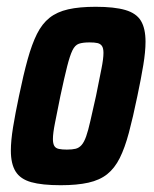

<svg xmlns="http://www.w3.org/2000/svg" viewBox="-20 -538 455 566"><path d="M159 8Q104 8 72 -1Q40 -10 26 -32.5Q12 -55 12 -94Q12 -123 18.5 -163Q25 -203 36 -255Q49 -318 61.5 -363Q74 -408 89 -438Q104 -468 126 -485.5Q148 -503 181 -510.5Q214 -518 262 -518Q317 -518 349.5 -508.5Q382 -499 395.5 -476.5Q409 -454 409 -415Q409 -386 402.5 -346.5Q396 -307 385 -255Q372 -192 360 -147Q348 -102 333 -72Q318 -42 296 -24.5Q274 -7 240.5 0.5Q207 8 159 8ZM177 -97Q193 -97 203 -99.5Q213 -102 220.5 -110.5Q228 -119 234 -136Q240 -153 246.5 -182Q253 -211 263 -255Q273 -305 279 -335Q285 -365 285 -382Q285 -396 280.5 -402.5Q276 -409 267.5 -411Q259 -413 244 -413Q224 -413 212.5 -409Q201 -405 193.5 -389.5Q186 -374 178 -342.5Q170 -311 158 -255Q148 -205 142 -175Q136 -145 136 -128Q136 -115 140 -108Q144 -101 153.5 -99Q163 -97 177 -97Z"/></svg>

Font: Saira Condensed
Style: Bold Italic
Weight: 700
Width: 3
Italic angle: -12°
Designer: Hector Gatti with collaboration of the Omnibus-Type team
Foundry: Omnibus-Type
Version: Version 1.101